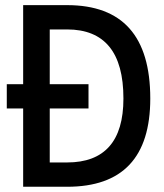

<svg xmlns="http://www.w3.org/2000/svg" viewBox="-20 -713 626 733"><path d="M5.9 -298.8V-391.6H317.9V-298.8ZM163.1 0V-92.8H236.3Q343.3 -92.8 397.2 -153.8Q451.2 -214.8 451.2 -336.9Q451.2 -469.2 397.2 -534.9Q343.3 -600.6 236.3 -600.6H165L153.3 -693.4H236.3Q553.7 -693.4 553.7 -336.9Q553.7 0 236.3 0ZM68.4 0V-693.4H169.9V0Z"/></svg>

Font: Cascadia Code
Style: Regular
Weight: 400
Monospace: yes
Designer: Aaron Bell
Foundry: Saja Typeworks
Version: Version 2106.017